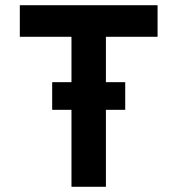

<svg xmlns="http://www.w3.org/2000/svg" viewBox="-20 -716 680 736"><path d="M386 -575V-401H460V-295H386V0H254V-295H180V-401H254V-575H56V-696H584V-575Z"/></svg>

Font: AmikoBold
Style: Bold
Weight: 700
Designer: Pablo Impallari, Rodrigo Fuenzalida, Andres Torresi
Foundry: Impallari Type
Version: Version 1.000; ttfautohint (v1.3)